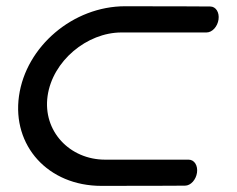

<svg xmlns="http://www.w3.org/2000/svg" viewBox="-20 -601 766 621"><path d="M384.8 -580.8C216 -580.8 63.9 -450.5 41.4 -290.3C18.9 -130.1 134.7 0.2 308.2 0.2C469.7 0.2 578.3 -0.5 578.3 -0.5C597.2 -0.5 614 -20.1 617.2 -42.6C620.4 -65.1 609 -84.6 590.1 -84.6C590.1 -84.6 431.6 -84.6 320.1 -84.6C205.3 -84.6 118 -176.9 133.9 -290.3C149.8 -403.7 261.2 -496 372.9 -496C487.5 -496 647.9 -496 647.9 -496C666.8 -496 683.7 -515.5 686.8 -538C690 -560.5 678.6 -580 659.8 -580C659.8 -580 550.8 -580.8 384.8 -580.8Z"/></svg>

Font: Hi.
Style: Bold
Weight: 400
Designer: Mew Too, Robert Jablonski
Foundry: Cannot Into Space Fonts
Version: Version 1.996